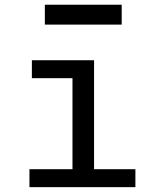

<svg xmlns="http://www.w3.org/2000/svg" viewBox="-20 -772 640 792"><path d="M279 -25V-523.5H368V-25ZM101.5 0V-74H538.5V0ZM111.5 -449.5V-523.5H341V-449.5ZM165 -670.5V-752.5H482V-670.5Z"/></svg>

Font: Google Sans Code
Style: Regular
Weight: 400
Monospace: yes
Designer: Google Sans Code Authors
Foundry: Google LLC
Version: Version 6.000